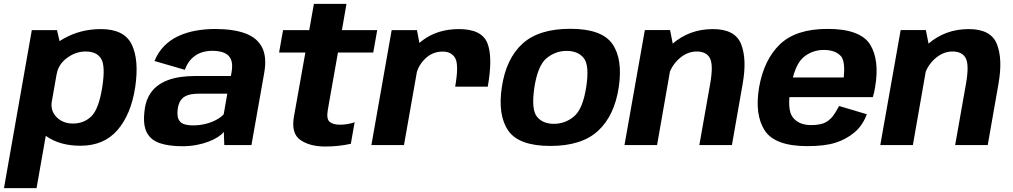

<svg xmlns="http://www.w3.org/2000/svg" viewBox="-70 -748 5222 990"><path d="M-49.5 222H118.5L245.5 -499L224 -592.5H94ZM345 3.5Q465.5 3.5 535.5 -77Q605.5 -157.5 627 -297.5Q648 -438 609.5 -518Q571 -598 450.5 -598Q344.5 -598 257.8 -548.5Q171 -499 160.5 -439L222.5 -366.5Q230.5 -415.5 275.2 -449Q320 -482.5 372 -482.5Q428.5 -482.5 451.5 -445Q474.5 -407.5 457 -297Q439 -185 400.8 -148Q362.5 -111 306.5 -111Q254 -111 221.2 -144.5Q188.5 -178 197.5 -228L110.5 -154Q99 -94.5 169 -45.5Q239 3.5 345 3.5Z M870 6Q909 6 943.2 -0.5Q977.5 -7 1005.5 -17.8Q1033.5 -28.5 1053.5 -41.5Q1073.5 -54.5 1084 -68L1086.5 0H1226.5L1292 -370Q1307 -453 1281.5 -503.2Q1256 -553.5 1194.5 -576Q1133 -598.5 1039 -598.5Q987 -598.5 939 -589.8Q891 -581 849.8 -562Q808.5 -543 777 -511.2Q745.5 -479.5 726.5 -433.5L883 -388Q896.5 -424.5 918.5 -446Q940.5 -467.5 967.5 -476.8Q994.5 -486 1023.5 -486Q1061 -486 1085.8 -475.8Q1110.5 -465.5 1120.8 -442Q1131 -418.5 1124.5 -378.5L1120.5 -356H933Q898 -356 862.5 -351.2Q827 -346.5 795 -334.5Q763 -322.5 737.2 -301.8Q711.5 -281 695 -248.5Q678.5 -216 674.5 -170Q667 -101.5 687.8 -63.2Q708.5 -25 755 -9.5Q801.5 6 870 6ZM925.5 -101.5Q897.5 -101.5 878.5 -108Q859.5 -114.5 851 -132Q842.5 -149.5 846 -182.5Q849 -208.5 858.2 -224.8Q867.5 -241 882.2 -249.8Q897 -258.5 916 -261.8Q935 -265 957 -265H1102L1083.5 -159Q1070.5 -144 1046.5 -130.8Q1022.5 -117.5 991.2 -109.5Q960 -101.5 925.5 -101.5Z M1607 7.5Q1675 7.5 1739 -6.5L1758.5 -117.5Q1721 -105 1683.5 -105Q1647 -105 1629.5 -120Q1612 -135 1620.5 -183L1672.5 -477H1854.5L1875 -592.5H1693L1716.5 -728H1548.5L1524.5 -592.5H1389.5L1369 -477H1504.5L1445.5 -146Q1430.5 -59.5 1479.2 -26Q1528 7.5 1607 7.5Z M2277 -301H2445Q2472 -453.5 2443 -525.8Q2414 -598 2296.5 -598Q2187 -598 2110 -540.8Q2033 -483.5 2018 -399.5L2076 -361.5Q2084.5 -408.5 2122.2 -445.2Q2160 -482 2212.5 -482Q2258.5 -482 2277.5 -447.5Q2296.5 -413 2277 -301ZM1845 0H2013L2099.5 -490L2080 -592.5H1949.5Z M2768 4.5Q2930 4.5 3014.2 -73.8Q3098.5 -152 3120.5 -298.5Q3142 -443.5 3087.5 -521.5Q3033 -599.5 2870.5 -599.5Q2708 -599.5 2623.8 -522.5Q2539.5 -445.5 2517.5 -298.5Q2496 -154 2550.5 -74.8Q2605 4.5 2768 4.5ZM2786 -109.5Q2728 -109.5 2698.2 -147Q2668.5 -184.5 2685.5 -298Q2703 -410.5 2748.5 -448Q2794 -485.5 2852 -485.5Q2910.5 -485.5 2940.2 -448.2Q2970 -411 2952.5 -298Q2935 -185.5 2889.5 -147.5Q2844 -109.5 2786 -109.5Z M3150 0H3318L3404.5 -494L3385 -593H3255ZM3536 0H3704L3759.5 -316.5Q3782 -443.5 3751.2 -520.8Q3720.5 -598 3606 -598Q3485 -598 3397 -521.8Q3309 -445.5 3295 -367L3370 -329.5Q3382 -397.5 3426 -440Q3470 -482.5 3522.5 -482.5Q3572.5 -482.5 3590.8 -447.5Q3609 -412.5 3591.5 -314Z M4093 5.5 4112.5 -103Q4048.5 -103 4018 -143Q3987 -182.5 4007 -296.5Q4027 -413 4072 -452Q4117.5 -490.5 4178 -490.5Q4240 -490.5 4269 -455Q4288.5 -424.5 4280.5 -348.5H4001L3983 -247H4430.5Q4437.5 -269.5 4442 -297Q4466.5 -437.5 4416.5 -518.5Q4365.5 -599 4197 -599Q4033.5 -599 3951 -519Q3869 -440 3844 -297Q3820.5 -157 3873 -75.5Q3925.5 5.5 4093 5.5ZM4112.5 -103 4093 5.5Q4182.5 5.5 4237.5 -12Q4292 -29 4335.5 -65Q4378 -100.5 4399.5 -159L4256.5 -201.5Q4240.5 -170 4222 -146Q4202.5 -123 4177 -112.5Q4150 -103 4112.5 -103Z M4469 0H4637L4723.5 -494L4704 -593H4574ZM4855 0H5023L5078.5 -316.5Q5101 -443.5 5070.2 -520.8Q5039.5 -598 4925 -598Q4804 -598 4716 -521.8Q4628 -445.5 4614 -367L4689 -329.5Q4701 -397.5 4745 -440Q4789 -482.5 4841.5 -482.5Q4891.5 -482.5 4909.8 -447.5Q4928 -412.5 4910.5 -314Z"/></svg>

Font: Anybody
Style: Bold Italic
Weight: 700
Italic angle: -10°
Designer: Tyler Finck
Foundry: Etcetera Type Company
Version: Version 1.113;gftools[0.9.25]